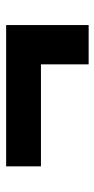

<svg xmlns="http://www.w3.org/2000/svg" viewBox="142 -602 315 640"><g transform="rotate(-90 300.0 -282.5)"><path d="M536 -145V-420H65V-304H405V-145Z"/></g></svg>

Font: LT Wave Mono Bold
Style: Regular
Weight: 700
Designer: Daniel Lyons
Version: Version 2.5 (Glyphs App)